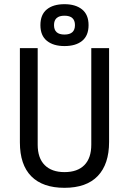

<svg xmlns="http://www.w3.org/2000/svg" viewBox="-20 -885 616 917"><path d="M501 -207Q501 -101 447 -44.5Q393 12 288 12Q184 12 129.5 -43Q75 -98 75 -205V-655H160V-194Q160 -130 193.5 -96.5Q227 -63 288 -63Q350 -63 383 -96.5Q416 -130 416 -194V-655H501ZM403 -765Q403 -715 372.5 -690Q342 -665 288 -665Q235 -665 204 -690Q173 -715 173 -765Q173 -815 203.5 -840Q234 -865 288 -865Q341 -865 372 -840Q403 -815 403 -765ZM238 -765Q238 -720 288 -720Q338 -720 338 -765Q338 -810 288 -810Q238 -810 238 -765Z"/></svg>

Font: Ropa Sans
Style: Regular
Weight: 400
Designer: Botio Nikoltchev
Foundry: Botio Nikoltchev
Version: Version 1.100